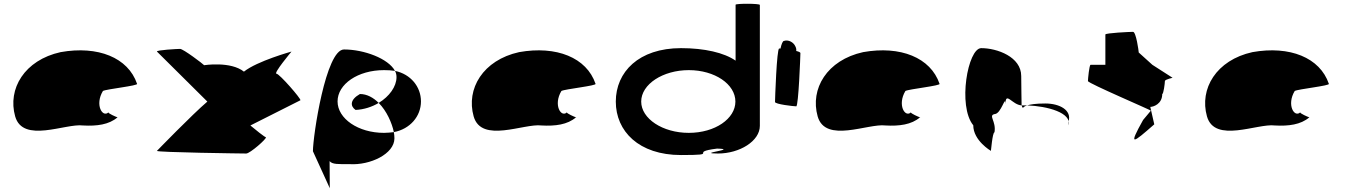

<svg xmlns="http://www.w3.org/2000/svg" viewBox="-20 -810 7101 1013"><path d="M60 -196C101 -52 326 -160 418 -148C490 -144 555 -152 600 -191C592 -193 550 -212 552 -217C521 -188 479 -257 523 -330C540 -340 713 -358 703 -368C656 -506 497 -570 300 -535C109 -493 19 -341 60 -196ZM552 -217C552 -217 552 -218 552 -218C552 -218 552 -217 552 -217ZM601 -192 600 -191C602 -191 602 -191 601 -190Z M808 -14C804 -6 1262 0 1279 0C1299 0 1389 -79 1383 -86C1383 -86 1383 -80 1301 -148L1565 -281C1570 -288 1454 -421 1439 -421C1420 -421 1518 -538 1518 -538C1518 -538 1337 -488 1267 -432C1197 -488 1057 -466 1057 -466C1051 -473 947 -552 930 -552C916 -552 804 -546 808 -538L1074 -274C994 -206 808 -14 808 -14Z M1631 -12 1720 183 1719 40C1733 58 1766 56 1824 56C1933 63 2061 2 2061 -80C2061 -90 2060 -101 2058 -113C2041 -111 2025 -109 2006 -109C1870 -109 1761 -184 1761 -275C1761 -366 1868 -440 2006 -440C2026 -440 2045 -439 2064 -436C2029 -501 1901 -549 1795 -549C1699 -549 1631 -92 1631 -12ZM1856 -230C1900 -232 1943 -246 1978 -267C1950 -295 1916 -314 1879 -314C1826 -284 1827 -250 1856 -230ZM1978 -267C2020 -225 2048 -161 2058 -113C2143 -129 2201 -196 2201 -275C2201 -353 2146 -419 2064 -436C2070 -425 2072 -414 2072 -403C2072 -353 2034 -301 1978 -267Z M2479 -196C2520 -52 2745 -160 2837 -148C2909 -144 2974 -152 3019 -191C3011 -193 2969 -212 2971 -217C2940 -188 2898 -257 2942 -330C2959 -340 3132 -358 3122 -368C3075 -506 2916 -570 2719 -535C2528 -493 2438 -341 2479 -196ZM2971 -217C2971 -217 2971 -218 2971 -218C2971 -218 2971 -217 2971 -217ZM3020 -192 3019 -191C3021 -191 3021 -191 3020 -190Z M3229 -274C3229 -118 3350 8 3573 8C3789 8 3605 -6 3763 -26C3882 -23 3646 0 3768 0C3883 0 3989 -66 3989 -146V-784C3989 -792 3861 -792 3861 -785V-490C3801 -532 3697 -556 3573 -556C3350 -556 3229 -430 3229 -274ZM3363 -274C3363 -366 3478 -440 3614 -440C3751 -440 3860 -366 3860 -274C3860 -184 3753 -109 3614 -109C3476 -109 3363 -184 3363 -274Z M4069 -272C4069 -260 4168 -249 4181 -249C4193 -249 4203 -518 4203 -530C4203 -534 4194 -538 4181 -541C4182 -548 4181 -556 4177 -564C4167 -588 4139 -602 4116 -594C4110 -594 4103 -578 4098 -554H4091C4078 -554 4069 -284 4069 -272Z M4294 -196C4335 -52 4560 -160 4652 -148C4724 -144 4789 -152 4834 -191C4826 -193 4784 -212 4786 -217C4755 -188 4713 -257 4757 -330C4774 -340 4947 -358 4937 -368C4890 -506 4731 -570 4534 -535C4343 -493 4253 -341 4294 -196ZM4786 -217C4786 -217 4786 -218 4786 -218C4786 -218 4786 -217 4786 -217ZM4835 -192 4834 -191C4836 -191 4836 -191 4835 -190Z M5115 -149C5115 -68 5208 -14 5208 -14C5208 -6 5216 -112 5227 -112C5237 -171 5193 -200 5227 -208C5263 -208 5285 -314 5285 -261C5285 -331 5321 -256 5370 -254C5370 -281 5368 -346 5368 -409C5368 -510 5241 -556 5157 -556C5086 -556 5032 -250 5115 -149ZM5370 -254C5372 -246 5375 -242 5377 -241C5377 -237 5375 -246 5399 -254ZM5399 -254C5416 -259 5443 -264 5495 -264C5572 -264 5635 -228 5618 -170V-149C5635 -215 5507 -250 5399 -254Z M5720 -382C5720 -371 6060 -226 6052 -226L6011 -177C5931 -34 5956 -54 6070 -154L6049 -246C6065 -246 6112 -261 6112 -314C6119 -314 6126 -371 6126 -382C6126 -392 6173 -400 6166 -400L6060 -468L5988 -533C5988 -540 5974 -642 5958 -642C5942 -642 5812 -636 5812 -628V-468H5734C5727 -468 5720 -392 5720 -382Z M6348 -196C6389 -52 6614 -160 6706 -148C6778 -144 6843 -152 6888 -191C6880 -193 6838 -212 6840 -217C6809 -188 6767 -257 6811 -330C6828 -340 7001 -358 6991 -368C6944 -506 6785 -570 6588 -535C6397 -493 6307 -341 6348 -196ZM6840 -217C6840 -217 6840 -218 6840 -218C6840 -218 6840 -217 6840 -217ZM6889 -192 6888 -191C6890 -191 6890 -191 6889 -190Z"/></svg>

Font: Ampere
Style: SuExt
Weight: 400
Version: Version 1